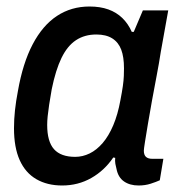

<svg xmlns="http://www.w3.org/2000/svg" viewBox="-20 -558 555 590"><path d="M171 12Q125 12 91.5 -7.5Q58 -27 40.5 -66Q23 -105 23 -164Q23 -191 26 -219Q29 -247 35 -278Q50 -364 80.5 -422Q111 -480 155 -509Q199 -538 255 -538Q288 -538 313 -529Q338 -520 356 -502.5Q374 -485 385 -460H391L419 -526H497L474 -398Q469 -365 461.5 -326Q454 -287 447 -248.5Q440 -210 434.5 -177Q429 -144 425.5 -122Q422 -100 422 -95Q422 -82 428.5 -76Q435 -70 448 -70H482L471 -4Q460 1 443 6.5Q426 12 406 12Q379 12 361 -0.5Q343 -13 338 -39Q336 -46 334.5 -54.5Q333 -63 334 -73L328 -74Q301 -34 260.5 -11Q220 12 171 12ZM211 -76Q234 -76 255.5 -86.5Q277 -97 295.5 -118.5Q314 -140 328 -173Q342 -206 350 -250Q355 -276 357.5 -293.5Q360 -311 360.5 -324.5Q361 -338 361 -348Q361 -383 352.5 -405.5Q344 -428 325 -440Q306 -452 276 -452Q240 -452 213.5 -434.5Q187 -417 169 -380Q151 -343 139 -284Q134 -256 131 -236Q128 -216 126.5 -201Q125 -186 125 -174Q125 -123 146 -99.5Q167 -76 211 -76Z"/></svg>

Font: Archivo SemiCondensed Medium
Style: Italic
Weight: 500
Width: 4
Italic angle: -10°
Designer: Hector Gatti
Foundry: Omnibus-Type
Version: Version 2.001